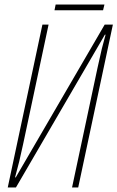

<svg xmlns="http://www.w3.org/2000/svg" viewBox="-20 -822 515 842"><path d="M219 -777H432L438 -802H224ZM14 0H50L440 -670H443C428 -615 426 -609 408 -526L296 0H323L475 -714H439L49 -44H46C61 -99 68 -127 81 -188L193 -714H166Z"/></svg>

Font: Noto Sans ExtraCondensed Thin
Style: Italic
Weight: 100
Width: 2
Italic angle: -12°
Designer: Monotype Design Team
Foundry: Monotype Imaging Inc.
Version: Version 2.013